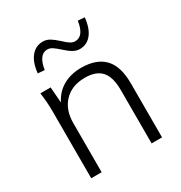

<svg xmlns="http://www.w3.org/2000/svg" viewBox="-170 -848 918 972"><g transform="rotate(-30 289.0 -362.5)"><path d="M75 0ZM83 0V-389Q83 -416 81 -444.5Q79 -473 75 -501H135L142 -409Q167 -459 212.5 -484.5Q258 -510 317 -510Q406 -510 451.5 -463Q497 -416 497 -316V0H436V-311Q436 -388 405 -422.5Q374 -457 309 -457Q233 -457 188.5 -411Q144 -365 144 -287V0ZM153 -592 114 -595Q120 -656 147 -689Q174 -722 216 -722Q237 -722 255.5 -711Q274 -700 298 -678Q320 -657 333.5 -649Q347 -641 360 -641Q411 -641 423 -725L462 -722Q456 -661 429.5 -628Q403 -595 361 -595Q341 -595 322 -606Q303 -617 278 -640Q257 -659 243.5 -667.5Q230 -676 216 -676Q190 -676 174.5 -654Q159 -632 153 -592Z"/></g></svg>

Font: Winston Light
Style: Regular
Weight: 300
Designer: Original fonts by Vernon Adams / Changes by Cristiano Sobral
Foundry: Original fonts by Vernon Adams / Changes by Cristiano Sobral
Version: Version 2.503;July 17, 2020;FontCreator 13.0.0.2655 64-bit